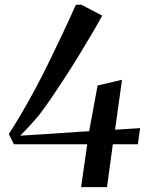

<svg xmlns="http://www.w3.org/2000/svg" viewBox="-20 -766 609 786"><path d="M312 0 337 -175.5H37L16 -217.5Q41 -255.5 67.2 -300.2Q93.5 -345 120.8 -395.5Q148 -446 175.8 -502.5Q203.5 -559 232.5 -620Q261.5 -681 290.5 -746.5H313.5L398.5 -702Q379 -666.5 353.8 -623.5Q328.5 -580.5 300.5 -535Q272.5 -489.5 243.8 -445.2Q215 -401 188.5 -362.2Q162 -323.5 140.5 -295.5Q119.5 -270.5 100.5 -250Q81.5 -229.5 63 -210.5L345 -229L379.5 -416L479.5 -439.5L451 -235L553.5 -241.5L544.5 -175.5H442L418 0Z"/></svg>

Font: Merriweather 120pt
Style: Italic
Weight: 400
Italic angle: -7.8°
Version: Version 2.101